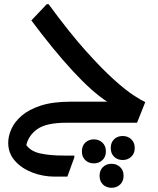

<svg xmlns="http://www.w3.org/2000/svg" viewBox="-20 -583 750 912"><path d="M296 0Q201 0 158.5 29.5Q116 59 105 106Q126 136 172 146Q218 156 285 156H333V165L300 256H241Q184 256 133.5 236.5Q83 217 51 181Q19 145 19 95Q19 64 34 30Q49 -4 83 -33.5Q117 -63 174 -81.5Q231 -100 316 -100H489Q418 -146 326 -245.5Q234 -345 129 -486L202 -563H211Q309 -429 387 -342Q465 -255 521.5 -204.5Q578 -154 615 -130Q652 -106 670 -98L631 0ZM506 120Q506 94 522 78.5Q538 63 563 63Q587 63 603.5 78.5Q620 94 620 120Q620 146 603.5 161.5Q587 177 563 177Q538 177 522 161.5Q506 146 506 120ZM369 136Q369 110 385 94.5Q401 79 426 79Q450 79 466.5 94.5Q483 110 483 136Q483 162 466.5 177.5Q450 193 426 193Q401 193 385 177.5Q369 162 369 136ZM453 252Q453 226 469 210.5Q485 195 510 195Q534 195 550.5 210.5Q567 226 567 252Q567 278 550.5 293.5Q534 309 510 309Q485 309 469 293.5Q453 278 453 252Z"/></svg>

Font: Kufam Medium
Style: Regular
Weight: 500
Designer: Wael Morcos, Artur Schmal
Foundry: Original Type
Version: Version 1.300; ttfautohint (v1.8.3)